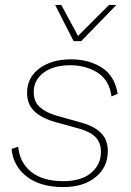

<svg xmlns="http://www.w3.org/2000/svg" viewBox="-20 -750 533 780"><path d="M237 10Q145 10 89.5 -32Q34 -74 27 -145L54 -154Q60 -89 107 -51.5Q154 -14 237 -14Q310 -14 350 -47.5Q390 -81 390 -133Q390 -169 369.5 -191.5Q349 -214 303 -227L202 -255Q147 -271 118.5 -299Q90 -327 90 -373Q90 -435 140 -472Q190 -509 268 -509Q341 -509 393.5 -475.5Q446 -442 458 -369L433 -358Q424 -425 376 -455Q328 -485 265 -485Q198 -485 157.5 -455Q117 -425 117 -376Q117 -337 141.5 -315Q166 -293 210 -280L314 -251Q367 -235 392.5 -207.5Q418 -180 418 -136Q418 -71 368.5 -30.5Q319 10 237 10ZM279 -583 204 -730H229L297 -604L423 -730H453L310 -583Z"/></svg>

Font: Work Sans ExtraLight
Style: Italic
Weight: 200
Italic angle: -13°
Designer: Wei Huang
Foundry: Wei Huang
Version: Version 2.012; ttfautohint (v1.8.3)